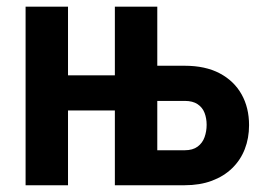

<svg xmlns="http://www.w3.org/2000/svg" viewBox="-20 -548 783 568"><path d="M357.4 -325.2V-221.2H143.1V-325.2ZM181.2 -528.3V0H55.7V-528.3ZM402.3 -353.5H526.4Q587.4 -353.5 629.9 -331.1Q672.4 -308.6 694.6 -269Q716.8 -229.5 716.8 -177.7Q716.8 -139.2 704.1 -106.7Q691.4 -74.2 666.7 -50.3Q642.1 -26.4 606.7 -13.2Q571.3 0 526.4 0H319.8V-528.3H445.3V-103.5H526.4Q550.3 -103.5 564.7 -114.3Q579.1 -125 585.2 -142.3Q591.3 -159.7 591.3 -178.7Q591.3 -197.8 585.2 -213.9Q579.1 -230 564.7 -239.7Q550.3 -249.5 526.4 -249.5H402.3Z"/></svg>

Font: Roboto Condensed SemiBold
Style: Regular
Weight: 600
Designer: Christian Robertson
Foundry: Google
Version: Version 3.008; 2023